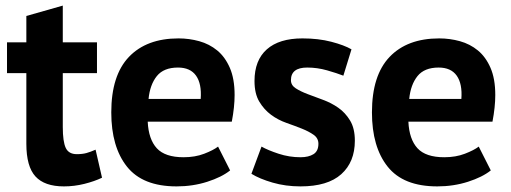

<svg xmlns="http://www.w3.org/2000/svg" viewBox="-20 -651 1822 685"><path d="M5 -500H74V-594L204 -631V-500H326V-390H204V-198Q204 -146 214.5 -123.5Q225 -101 254 -101Q274 -101 288.5 -105Q303 -109 321 -117L344 -17Q317 -4 281 5Q245 14 208 14Q139 14 106.5 -21.5Q74 -57 74 -138V-390H5Z M801 -43Q771 -19 719.5 -2.5Q668 14 610 14Q489 14 433 -56.5Q377 -127 377 -250Q377 -382 440 -448Q503 -514 617 -514Q655 -514 691 -504Q727 -494 755 -471Q783 -448 800 -409Q817 -370 817 -312Q817 -291 814.5 -267Q812 -243 807 -217H507Q510 -154 539.5 -122Q569 -90 635 -90Q676 -90 708.5 -102.5Q741 -115 758 -128ZM615 -410Q564 -410 539.5 -379.5Q515 -349 510 -298H696Q700 -352 679.5 -381Q659 -410 615 -410Z M1116 -138Q1116 -158 1099 -170Q1082 -182 1057 -192Q1032 -202 1002 -212.5Q972 -223 947 -241.5Q922 -260 905 -288.5Q888 -317 888 -362Q888 -436 932 -475Q976 -514 1059 -514Q1116 -514 1162 -502Q1208 -490 1234 -475L1205 -381Q1182 -390 1147 -400Q1112 -410 1076 -410Q1018 -410 1018 -365Q1018 -347 1035 -336Q1052 -325 1077 -315.5Q1102 -306 1132 -295Q1162 -284 1187 -266.5Q1212 -249 1229 -221Q1246 -193 1246 -149Q1246 -73 1197.5 -29.5Q1149 14 1052 14Q999 14 952.5 0.5Q906 -13 877 -31L913 -128Q936 -115 974 -102.5Q1012 -90 1052 -90Q1081 -90 1098.5 -101Q1116 -112 1116 -138Z M1731 -43Q1701 -19 1649.5 -2.5Q1598 14 1540 14Q1419 14 1363 -56.5Q1307 -127 1307 -250Q1307 -382 1370 -448Q1433 -514 1547 -514Q1585 -514 1621 -504Q1657 -494 1685 -471Q1713 -448 1730 -409Q1747 -370 1747 -312Q1747 -291 1744.5 -267Q1742 -243 1737 -217H1437Q1440 -154 1469.5 -122Q1499 -90 1565 -90Q1606 -90 1638.5 -102.5Q1671 -115 1688 -128ZM1545 -410Q1494 -410 1469.5 -379.5Q1445 -349 1440 -298H1626Q1630 -352 1609.5 -381Q1589 -410 1545 -410Z"/></svg>

Font: PTSans
Style: Bold
Weight: 700
Designer: A.Korolkova, O.Umpeleva, V.Yefimov
Foundry: ParaType Ltd
Version: Version 2.003W OFL